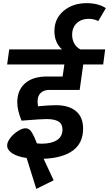

<svg xmlns="http://www.w3.org/2000/svg" viewBox="-20 -1009 699 1232"><path d="M442.9 -785.2Q442.9 -754.4 457 -729.2Q471.2 -704.1 496.1 -691.9H654.8L642.1 -595.2H514.2L491.2 -432.1H296.9Q261.2 -432.1 241.2 -412.8Q221.2 -393.6 221.2 -358.9Q221.2 -341.8 224.1 -327.1Q292.5 -334 338.9 -334Q421.9 -334 467.5 -295.9Q513.2 -257.8 513.2 -183.1Q513.2 -90.8 447.3 -42.7Q381.3 5.4 259.8 9.8L324.2 147.9L212.9 203.1L150.9 4.9Q90.8 -3.9 58.3 -25.4Q25.9 -46.9 25.9 -75.2Q25.9 -98.1 46.9 -124.8Q67.9 -151.4 95.7 -168.7Q123.5 -186 144 -186Q156.2 -186 166.5 -179.2Q176.8 -172.4 185.8 -156.7Q194.8 -141.1 200.9 -127.7Q207 -114.3 216.8 -88.9Q234.4 -86.9 246.1 -86.9Q310.1 -86.9 345.5 -109.9Q380.9 -132.8 380.9 -178.2Q380.9 -213.4 355.5 -229.2Q330.1 -245.1 277.8 -245.1Q246.1 -245.1 118.2 -234.9Q90.8 -301.3 90.8 -353Q90.8 -430.7 140.9 -474.4Q190.9 -518.1 280.8 -518.1H381.8L393.1 -595.2H25.9L39.1 -691.9H377.9Q329.1 -735.8 329.1 -809.1Q329.1 -889.2 387.9 -939Q446.8 -988.8 537.1 -988.8Q608.9 -988.8 659.2 -957L610.8 -874Q581.5 -888.2 550.8 -888.2Q502.4 -888.2 472.7 -860.6Q442.9 -833 442.9 -785.2Z"/></svg>

Font: FiraGO SemiBold
Style: Italic
Weight: 600
Italic angle: -8°
Designer: bBox Type GmbH
Foundry: bBox Type GmbH
Version: Version 1.001;PS 001.001;hotconv 1.0.88;makeotf.lib2.5.64775